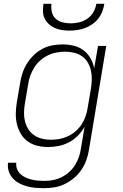

<svg xmlns="http://www.w3.org/2000/svg" viewBox="-20 -760 640 1003"><path d="M210 223Q187 223 164 221Q141 219 119.5 213Q98 207 79.5 197Q61 187 46.5 171Q32 155 25.5 134Q19 113 22 90H65Q63 107 69 122.5Q75 138 86.5 149Q98 160 113 167Q128 174 144.5 178Q161 182 178 183.5Q195 185 212 185Q235 185 258 180.5Q281 176 302 165.5Q323 155 341.5 138.5Q360 122 372.5 101.5Q385 81 392.5 59Q400 37 403 14L422 -98Q408 -73 387 -51.5Q366 -30 340 -16.5Q314 -3 286.5 2.5Q259 8 232 8Q203 8 175.5 1.5Q148 -5 125.5 -21Q103 -37 89 -60.5Q75 -84 68.5 -111Q62 -138 62.5 -167Q63 -196 68 -226L85 -326Q89 -352 97.5 -378Q106 -404 121 -428Q136 -452 156.5 -472Q177 -492 201.5 -505Q226 -518 253 -523Q280 -528 307 -528Q337 -528 365.5 -521Q394 -514 416 -497.5Q438 -481 452.5 -456Q467 -431 472 -403L492 -520H535L445 21Q441 48 431.5 75Q422 102 406 126Q390 150 367 169.5Q344 189 318 201.5Q292 214 264.5 218.5Q237 223 210 223ZM246 -30Q268 -30 290.5 -34Q313 -38 334.5 -48Q356 -58 375 -74.5Q394 -91 406.5 -110.5Q419 -130 427 -152.5Q435 -175 438 -197L455 -297Q459 -321 459.5 -345Q460 -369 455 -391.5Q450 -414 438.5 -433.5Q427 -453 408.5 -466Q390 -479 367 -484.5Q344 -490 320 -490Q298 -490 274.5 -485.5Q251 -481 229.5 -470.5Q208 -460 189.5 -443.5Q171 -427 158.5 -406.5Q146 -386 138 -364Q130 -342 127 -319L110 -219Q106 -195 105.5 -171.5Q105 -148 110.5 -126Q116 -104 128 -85Q140 -66 158.5 -53.5Q177 -41 199.5 -35.5Q222 -30 246 -30ZM343 -600Q323 -600 303.5 -603Q284 -606 267 -613.5Q250 -621 236 -633.5Q222 -646 213.5 -663Q205 -680 204.5 -700Q204 -720 207 -740H249Q246 -718 251 -697Q256 -676 270.5 -662.5Q285 -649 306 -643.5Q327 -638 349 -638Q371 -638 394 -643.5Q417 -649 436.5 -662.5Q456 -676 468 -697Q480 -718 483 -740H525Q522 -720 514.5 -700Q507 -680 493.5 -663Q480 -646 462 -633.5Q444 -621 424 -613.5Q404 -606 383.5 -603Q363 -600 343 -600Z"/></svg>

Font: Iosevka Aile Extralight
Style: Italic
Weight: 200
Italic angle: -9°
Designer: Belleve Invis
Foundry: Belleve Invis
Version: Version 31.1.0; ttfautohint (v1.8.4)